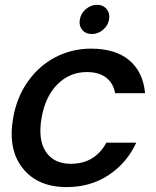

<svg xmlns="http://www.w3.org/2000/svg" viewBox="-20 -760 640 789"><path d="M34.2 -275.9Q48.8 -360.4 94.7 -425.3Q140.6 -490.2 208 -525.1Q275.4 -560.1 354 -560.1Q454.1 -560.1 511 -512.5Q567.9 -464.8 576.2 -377H453.1Q445.8 -418 416.3 -440.9Q386.7 -463.9 336.9 -463.9Q267.1 -463.9 216.8 -414.3Q166.5 -364.7 150.9 -275.9Q135.3 -186.5 168.2 -136.7Q201.2 -86.9 271 -86.9Q370.1 -86.9 417 -173.8H540Q501.5 -90.3 426.8 -40.8Q352.1 8.8 253.9 8.8Q134.3 8.8 72.8 -69.3Q11.2 -147.5 34.2 -275.9ZM357.9 -620.1Q332 -620.1 317.9 -637.5Q303.7 -654.8 308.1 -680.2Q312.5 -705.1 333 -722.7Q353.5 -740.2 378.9 -740.2Q403.8 -740.2 418.2 -722.7Q432.6 -705.1 428.2 -680.2Q423.8 -654.8 403.3 -637.5Q382.8 -620.1 357.9 -620.1Z"/></svg>

Font: Poppins Medium
Style: Italic
Weight: 500
Italic angle: -10°
Designer: Ninad Kale (Devanagari), Jonny Pinhorn (Latin)
Foundry: Indian Type Foundry
Version: Version 3.200;PS 1.000;hotconv 16.6.54;makeotf.lib2.5.65590